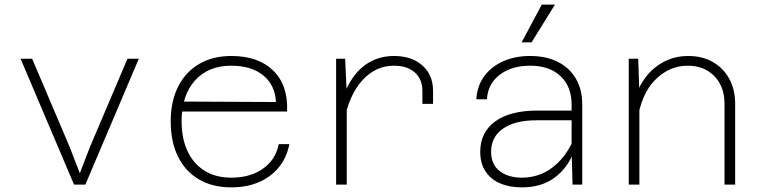

<svg xmlns="http://www.w3.org/2000/svg" viewBox="-20 -798 3290 830"><path d="M300 0 69 -544H119L281 -163L325 -49L369 -163L531 -544H580L349 0Z M980 12Q899 12 840 -22.5Q781 -57 749.5 -121Q718 -185 718 -273Q718 -359 749.5 -422.5Q781 -486 840 -521Q899 -556 980 -556Q1097 -556 1161.5 -492.5Q1226 -429 1221 -316H755V-359L1173 -357Q1169 -431 1117.5 -472.5Q1066 -514 980 -514Q880 -514 822.5 -449.5Q765 -385 765 -274Q765 -199 791 -144Q817 -89 865 -59.5Q913 -30 980 -30Q1062 -30 1117 -69Q1172 -108 1185 -175H1231Q1214 -88 1147 -38Q1080 12 980 12Z M1806 -349V-406Q1806 -455 1773.5 -484.5Q1741 -514 1683 -514Q1604 -514 1546.5 -451Q1489 -388 1467 -272L1454 -345Q1472 -414 1504.5 -461Q1537 -508 1582.5 -532Q1628 -556 1683 -556Q1760 -556 1806 -515Q1852 -474 1852 -406V-349ZM1433 0V-544H1472L1479 -394V0Z M2455 0 2451 -150V-346Q2451 -424 2403 -469Q2355 -514 2272 -514Q2192 -514 2140.5 -475Q2089 -436 2085 -369H2039Q2043 -428 2074 -469.5Q2105 -511 2156 -533.5Q2207 -556 2271 -556Q2341 -556 2391.5 -530.5Q2442 -505 2469.5 -458Q2497 -411 2497 -346V0ZM2235 12Q2182 12 2141.5 -5.5Q2101 -23 2078.5 -57.5Q2056 -92 2056 -142Q2056 -226 2120.5 -273Q2185 -320 2303 -320H2463V-278H2299Q2206 -278 2154.5 -242Q2103 -206 2103 -142Q2103 -87 2140 -58.5Q2177 -30 2236 -30Q2309 -30 2365.5 -72Q2422 -114 2456 -187L2462 -144Q2434 -72 2377.5 -30Q2321 12 2235 12ZM2235 -615 2322 -778H2379L2278 -615Z M3112 0V-350Q3112 -424 3068 -469Q3024 -514 2953 -514Q2873 -514 2812 -452.5Q2751 -391 2734 -270L2723 -364Q2748 -454 2810.5 -505Q2873 -556 2955 -556Q3016 -556 3061.5 -530Q3107 -504 3132.5 -457.5Q3158 -411 3158 -349V0ZM2698 0V-544H2739L2744 -395V0Z"/></svg>

Font: Azeret Mono Thin
Style: Regular
Weight: 100
Designer: Martin Vácha
Foundry: Displaay
Version: Version 1.002